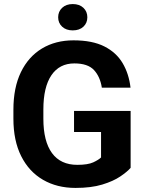

<svg xmlns="http://www.w3.org/2000/svg" viewBox="-20 -921 722 951"><path d="M627 -371.6V-89.8Q610.4 -70.3 575.7 -46.9Q541 -23.4 486.3 -6.8Q431.6 9.8 354 9.8Q262.2 9.8 192.9 -30.5Q123.5 -70.8 85 -147.5Q46.4 -224.1 46.4 -333V-377.4Q46.4 -486.8 83.5 -563.5Q120.6 -640.1 187.7 -680.7Q254.9 -721.2 344.2 -721.2Q437 -721.2 496.6 -691.2Q556.2 -661.1 587.4 -608.2Q618.7 -555.2 626.5 -486.8H484.4Q476.1 -541 445.6 -574Q415 -606.9 348.1 -606.9Q274.4 -606.9 234.6 -548.3Q194.8 -489.7 194.8 -378.4V-333Q194.8 -221.2 237.5 -162.8Q280.3 -104.5 362.8 -104.5Q415 -104.5 441.9 -116.9Q468.8 -129.4 480.5 -141.1V-267.1H346.7V-371.6ZM268.1 -835.4Q268.1 -863.8 287.8 -882.3Q307.6 -900.9 340.3 -900.9Q373.5 -900.9 393.1 -882.3Q412.6 -863.8 412.6 -835.4Q412.6 -807.1 393.1 -788.8Q373.5 -770.5 340.3 -770.5Q307.6 -770.5 287.8 -788.8Q268.1 -807.1 268.1 -835.4Z"/></svg>

Font: Vazirmatn RD UI FD
Style: Bold
Weight: 700
Designer: Saber Rastikerdar
Foundry: Saber Rastikerdar
Version: Version 33.003